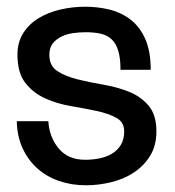

<svg xmlns="http://www.w3.org/2000/svg" viewBox="-20 -537 521 572"><path d="M236 15Q193 15 155.5 2Q118 -11 90.5 -36Q63 -61 47 -96Q31 -131 30 -176H124Q127 -128 155 -94.5Q183 -61 234 -61Q255 -61 275.5 -65Q296 -69 312.5 -78.5Q329 -88 339.5 -104.5Q350 -121 350 -146Q350 -173 326.5 -186Q303 -199 267.5 -206.5Q232 -214 191 -221Q150 -228 114.5 -244Q79 -260 55.5 -290Q32 -320 32 -374Q32 -411 49 -438Q66 -465 94.5 -482.5Q123 -500 159.5 -508.5Q196 -517 234 -517Q271 -517 306 -508.5Q341 -500 368.5 -479Q396 -458 412.5 -421.5Q429 -385 429 -329H339Q339 -363 332.5 -385Q326 -407 313 -419.5Q300 -432 280.5 -436.5Q261 -441 235 -441Q218 -441 199 -438.5Q180 -436 164 -428.5Q148 -421 137.5 -408Q127 -395 127 -374Q127 -341 150.5 -325.5Q174 -310 209.5 -301Q245 -292 286.5 -285Q328 -278 363.5 -264Q399 -250 422.5 -222.5Q446 -195 446 -146Q446 -103 427 -72.5Q408 -42 378 -22.5Q348 -3 310.5 6Q273 15 236 15Z"/></svg>

Font: Gen
Style: Regular
Weight: 400
Version: Version 1.000;PS 001.001;hotconv 1.0.56